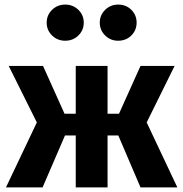

<svg xmlns="http://www.w3.org/2000/svg" viewBox="-20 -819 801 839"><path d="M207.5 -776Q231 -799 265 -799Q299 -799 322.5 -776Q346 -753 346 -720Q346 -687 322.5 -664Q299 -641 265 -641Q231 -641 207.5 -664Q184 -687 184 -720Q184 -753 207.5 -776ZM496 -799Q531 -799 554 -776Q577 -753 577 -720Q577 -687 554 -664Q531 -641 496 -641Q463 -641 439.5 -664Q416 -687 416 -720Q416 -753 439.5 -776Q463 -799 496 -799ZM743 -531 621 -284 755 0H594L497 -227H450V0H311V-227H264L166 0H6L141 -284L18 -531H168L262 -322H311V-531H450V-322H500L594 -531Z"/></svg>

Font: Fira Sans
Style: Bold
Weight: 700
Designer: bBox Type GmbH & Carrois Corporate GbR & Edenspiekermann AG
Foundry: bBox Type GmbH & Carrois Corporate GbR & Edenspiekermann AG
Version: Version 4.301;PS 004.301;hotconv 1.0.88;makeotf.lib2.5.64775